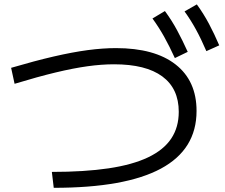

<svg xmlns="http://www.w3.org/2000/svg" viewBox="-20 -872 1040 886"><path d="M786.9 -604Q761.3 -660 737.1 -703.2Q712.9 -746.3 683.6 -786.7L741 -821Q772.7 -778 797.3 -732.2Q822 -686.4 846.3 -632.7ZM932.3 -636Q908 -692.6 884.1 -736.1Q860.3 -779.6 831.6 -819.3L888.3 -851.7Q920 -808 944.3 -762.2Q968.7 -716.3 991.7 -662.7ZM219.3 -78.7Q370.6 -78.7 481.1 -95.2Q591.6 -111.7 663.5 -146Q735.3 -180.3 770.1 -232.5Q804.9 -284.7 804.9 -356Q804.9 -463.3 729 -519.3Q653 -575.3 506.3 -575.3Q449.3 -575.3 384.2 -566.3Q319 -557.3 236.8 -537.6Q154.7 -517.9 47.3 -485.3L31.3 -559Q141.3 -591.3 227.8 -611.3Q314.3 -631.3 384.5 -640.7Q454.7 -650 515 -650Q693.7 -650 790.3 -574.5Q887 -499 887 -360Q887 -182.3 722.3 -93.8Q557.7 -5.3 228 -5.3Z"/></svg>

Font: M PLUS 2 Thin
Style: Regular
Weight: 100
Designer: Coji Morishita
Foundry: UNDERFOREST DESIGN
Version: Version 1.001